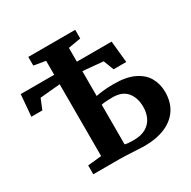

<svg xmlns="http://www.w3.org/2000/svg" viewBox="-180 -994 1167 1173"><g transform="rotate(-30 403.5 -407.0)"><path d="M511.5 7Q503.5 7 481.8 6Q460 5 432.8 3.5Q405.5 2 380.2 1Q355 0 340 0H153V-62.5L250 -72.5V-579L108 -566L78.5 -493.5H1L14 -646H250V-744.5L167.5 -758.5V-819.5H498.5V-758.5L410 -743.5V-646H655L670.5 -493.5H581L553 -566L410 -579V-404Q426 -407.5 458 -411.5Q490 -415.5 536 -415.5Q623.5 -415.5 678.5 -389.2Q733.5 -363 759.2 -318Q785 -273 785 -216.5Q785 -145 751.8 -95Q718.5 -45 657 -19Q595.5 7 511.5 7ZM472.5 -57Q523.5 -57 557 -76Q590.5 -95 607 -128.5Q623.5 -162 623.5 -205.5Q623.5 -268 590.8 -308.2Q558 -348.5 488.5 -348.5Q464 -348.5 443.2 -347Q422.5 -345.5 410 -342.5V-62.5Q421.5 -59.5 435.8 -58.2Q450 -57 472.5 -57Z"/></g></svg>

Font: Merriweather 20pt ExtraBold
Style: Regular
Weight: 800
Version: Version 2.100